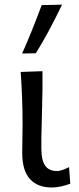

<svg xmlns="http://www.w3.org/2000/svg" viewBox="-20 -812 346 843"><path d="M137.2 -578.1 77.1 -577.1Q117.7 -667.5 163.1 -789.6L252.4 -791.5Q191.4 -664.6 137.2 -578.1ZM207.5 11.2Q144.5 11.2 111.1 -26.4Q77.6 -64 77.6 -139.6Q77.6 -168 78.4 -208.5Q79.1 -249 79.1 -269Q79.1 -381.3 70.8 -496.1L166.5 -499.5Q167.5 -430.7 164.6 -329.6Q161.6 -228.5 161.6 -206.5V-158.7Q161.6 -109.4 178 -85.2Q194.3 -61 231.4 -61Q248 -61 283.2 -78.1L288.6 -5.4Q244.1 11.2 207.5 11.2Z"/></svg>

Font: Commissioner Flair
Style: Regular
Weight: 400
Designer: Kostas Bartsokas
Foundry: Kostas Bartsokas
Version: Version 1.000